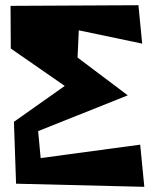

<svg xmlns="http://www.w3.org/2000/svg" viewBox="-20 -721 603 747"><path d="M518.6 -700.7 21 -698.2 22 -532.2 231.9 -386.7 34.2 -247.1 42.5 -6.3 541.5 5.9 525.4 -158.2 138.2 -106 128.4 -210.9 477.1 -350.1 281.7 -497.1 286.6 -603 533.2 -551.3Z"/></svg>

Font: Some Time Later
Style: Regular
Weight: 400
Version: Version 003.300